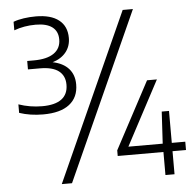

<svg xmlns="http://www.w3.org/2000/svg" viewBox="-58 -873 1015 1000"><g transform="rotate(-5 449.0 -373.0)"><path d="M344.5 -443Q344.5 -375.5 297.5 -338.8Q250.5 -302 160 -302Q92 -302 35.5 -321V-365.5Q95 -345 158.5 -345Q226 -345 260 -370.5Q294 -396 294 -446Q294 -492.5 261.8 -517.5Q229.5 -542.5 164 -542.5H101V-586.5H135Q204.5 -586.5 240.8 -611.8Q277 -637 277 -684Q277 -726.5 247.5 -748.8Q218 -771 161 -771Q100.5 -771 48 -751.5V-796Q71.5 -805 102.5 -809.5Q133.5 -814 165.5 -814Q244 -814 285.8 -781.2Q327.5 -748.5 327.5 -687.5Q327.5 -644 302.5 -613Q277.5 -582 232.5 -568.5Q287 -557.5 315.8 -525.2Q344.5 -493 344.5 -443ZM224.5 68 619.5 -808H673L278 68ZM884.5 -96V-52.5H814V68H766.5V-52.5H527.5V-82L714 -432H765.5L587 -96H766.5L776 -263H814V-96Z"/></g></svg>

Font: Encode Sans Light
Style: Regular
Weight: 300
Designer: Multiple Designers
Foundry: Impallari Type
Version: Version 2.000